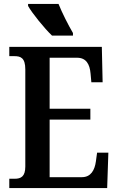

<svg xmlns="http://www.w3.org/2000/svg" viewBox="-20 -951 597 971"><path d="M122 -921C141 -886 205 -807 243 -771H349V-784C325 -825 294 -886 276 -931H122ZM27 0H522L528 -179H471L465 -135C459 -91 440 -55 394 -55H231V-346H437V-401H231V-659H370C416 -659 434 -626 438 -579L442 -535H499L495 -714H27V-667H53C84 -667 108 -659 108 -600V-109C108 -58 86 -47 54 -47H27Z"/></svg>

Font: Noto Serif Condensed Semi
Style: Regular
Weight: 600
Width: 3
Designer: Monotype Design Team
Foundry: Monotype Imaging Inc.
Version: Version 1.002